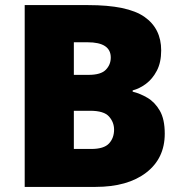

<svg xmlns="http://www.w3.org/2000/svg" viewBox="-20 -734 714 754"><path d="M326 -714Q481 -714 547 -668Q613 -622 613 -536Q613 -489 596 -456.5Q579 -424 553.5 -405Q528 -386 501 -379V-374Q530 -367 559 -350Q588 -333 607.5 -299.5Q627 -266 627 -209Q627 -112 554 -56Q481 0 355 0H77V-714ZM328 -440Q376 -440 395.5 -460Q415 -480 415 -508Q415 -568 324 -568H270V-440ZM270 -299V-149H338Q388 -149 408 -170.5Q428 -192 428 -225Q428 -254 408 -276.5Q388 -299 334 -299Z"/></svg>

Font: Noto Sans Myanmar Black
Style: Regular
Weight: 900
Designer: Monotype Design Team
Foundry: Monotype Imaging Inc.
Version: Version 2.107; ttfautohint (v1.8.4.7-5d5b)